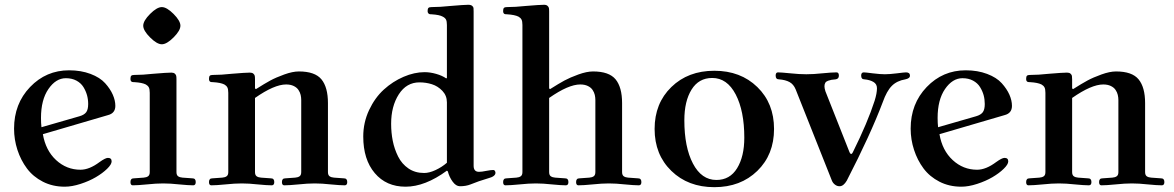

<svg xmlns="http://www.w3.org/2000/svg" viewBox="-20 -773 4935 807"><path d="M39.1 -232.4Q39.1 -336.9 106.4 -407.2Q173.8 -477.5 270.5 -477.5Q320.3 -477.5 360.4 -462.4Q400.4 -447.3 421.9 -423.3Q443.4 -399.4 454.1 -375Q464.8 -350.6 464.8 -328.1Q464.8 -296.9 433.6 -289.1L160.2 -209Q171.9 -140.6 215.8 -100.1Q259.8 -59.6 318.4 -59.6Q355.5 -59.6 398.4 -91.8Q422.9 -109.4 433.6 -109.4Q449.2 -109.4 449.2 -94.7Q449.2 -82 430.2 -63.5Q411.1 -44.9 382.8 -28.3Q354.5 -11.7 318.4 0Q282.2 11.7 252 11.7Q201.2 11.7 160.2 -9.3Q119.1 -30.3 93.3 -64.9Q67.4 -99.6 53.2 -143.1Q39.1 -186.5 39.1 -232.4ZM152.3 -277.3Q152.3 -254.9 154.3 -238.3L313.5 -284.2Q334 -290 342.3 -301.3Q350.6 -312.5 350.6 -335.9Q350.6 -355.5 345.7 -373Q340.8 -390.6 330.6 -407.2Q320.3 -423.8 301.3 -434.1Q282.2 -444.3 256.8 -444.3Q214.8 -444.3 183.6 -398.9Q152.3 -353.5 152.3 -277.3Z M610.8 -615.7Q582 -644.5 582 -665Q582 -685.5 610.8 -714.4Q639.6 -743.2 660.2 -743.2Q680.7 -743.2 709.5 -714.4Q738.3 -685.5 738.3 -665Q738.3 -644.5 709.5 -615.7Q680.7 -586.9 660.2 -586.9Q639.6 -586.9 610.8 -615.7ZM528.3 -7.8Q528.3 -23.4 542 -23.4L584 -26.4Q595.7 -27.3 602.5 -32.2Q609.4 -37.1 609.4 -49.8V-382.8Q609.4 -398.4 605.5 -405.8Q601.6 -413.1 592.8 -418Q577.1 -425.8 544.9 -427.7Q538.1 -427.7 535.2 -428.7Q532.2 -429.7 530.3 -432.6Q528.3 -435.5 528.3 -441.4Q528.3 -451.2 531.7 -454.6Q535.2 -458 543.9 -458Q579.1 -458 624 -462.9Q682.6 -467.8 700.2 -467.8Q710 -467.8 714.8 -463.4Q719.7 -459 720.7 -454.1Q721.7 -449.2 721.7 -439.5V-49.8Q721.7 -37.1 728.5 -32.2Q735.4 -27.3 747.1 -26.4L789.1 -23.4Q802.7 -23.4 802.7 -7.8Q802.7 5.9 792 5.9Q772.5 5.9 732.4 2Q696.3 -2 666 -2Q635.7 -2 598.6 2Q558.6 5.9 538.1 5.9Q528.3 5.9 528.3 -7.8Z M858.4 -7.8Q858.4 -23.4 872.1 -23.4L914.1 -26.4Q925.8 -27.3 932.6 -32.2Q939.5 -37.1 939.5 -49.8V-382.8Q939.5 -398.4 935.5 -405.8Q931.6 -413.1 922.9 -418Q907.2 -425.8 875 -427.7Q868.2 -427.7 865.2 -428.7Q862.3 -429.7 860.4 -432.6Q858.4 -435.5 858.4 -441.4Q858.4 -451.2 861.8 -454.6Q865.2 -458 874 -458Q909.2 -458 954.1 -462.9Q1012.7 -467.8 1030.3 -467.8Q1040 -467.8 1044.9 -463.4Q1049.8 -459 1050.8 -454.1Q1051.8 -449.2 1051.8 -439.5V-401.4L1055.7 -398.4Q1092.8 -421.9 1116.2 -434.6Q1139.6 -447.3 1174.8 -460Q1210 -472.7 1236.3 -472.7Q1303.7 -472.7 1331.1 -439.5Q1358.4 -406.2 1358.4 -339.8V-49.8Q1358.4 -37.1 1365.2 -32.2Q1372.1 -27.3 1383.8 -26.4L1425.8 -23.4Q1439.5 -23.4 1439.5 -7.8Q1439.5 5.9 1428.7 5.9Q1409.2 5.9 1369.1 2Q1333 -2 1302.7 -2Q1272.5 -2 1235.4 2Q1195.3 5.9 1174.8 5.9Q1165 5.9 1165 -7.8Q1165 -23.4 1178.7 -23.4L1220.7 -26.4Q1232.4 -27.3 1239.3 -32.2Q1246.1 -37.1 1246.1 -49.8V-352.5Q1246.1 -363.3 1243.7 -374Q1241.2 -384.8 1234.4 -395Q1227.5 -405.3 1214.4 -411.6Q1201.2 -418 1182.6 -418Q1132.8 -418 1051.8 -361.3V-49.8Q1051.8 -37.1 1058.6 -32.2Q1065.4 -27.3 1077.1 -26.4L1119.1 -23.4Q1132.8 -23.4 1132.8 -7.8Q1132.8 5.9 1122.1 5.9Q1102.5 5.9 1062.5 2Q1026.4 -2 996.1 -2Q965.8 -2 928.7 2Q888.7 5.9 868.2 5.9Q858.4 5.9 858.4 -7.8Z M1506.8 -199.2Q1506.8 -257.8 1531.2 -310.1Q1555.7 -362.3 1593.3 -396.5Q1630.9 -430.7 1676.3 -450.2Q1721.7 -469.7 1764.6 -469.7Q1788.1 -469.7 1813.5 -462.4Q1838.9 -455.1 1855.5 -443.4L1858.4 -445.3V-668Q1858.4 -683.6 1854.5 -690.9Q1850.6 -698.2 1840.8 -703.1Q1827.1 -710.9 1793.9 -712.9Q1787.1 -712.9 1784.7 -713.9Q1782.2 -714.8 1779.8 -717.8Q1777.3 -720.7 1777.3 -726.6Q1777.3 -736.3 1780.8 -739.7Q1784.2 -743.2 1793.9 -743.2Q1829.1 -743.2 1874 -748Q1931.6 -752.9 1948.2 -752.9Q1959 -752.9 1964.4 -748.5Q1969.7 -744.1 1970.2 -739.3Q1970.7 -734.4 1970.7 -724.6V-76.2Q1970.7 -50.8 1993.2 -50.8Q2004.9 -50.8 2023.4 -54.7Q2043.9 -58.6 2053.7 -58.6Q2057.6 -58.6 2060.1 -54.7Q2062.5 -50.8 2062.5 -46.9Q2062.5 -31.2 2031.2 -23.4Q1991.2 -11.7 1958 2Q1938.5 9.8 1913.1 9.8Q1896.5 9.8 1882.3 -9.8Q1868.2 -29.3 1862.3 -52.7L1858.4 -55.7Q1766.6 11.7 1684.6 11.7Q1603.5 11.7 1555.2 -45.4Q1506.8 -102.5 1506.8 -199.2ZM1624 -252.9Q1624 -214.8 1630.9 -180.7Q1637.7 -146.5 1653.3 -115.2Q1668.9 -84 1696.8 -64.9Q1724.6 -45.9 1762.7 -45.9Q1784.2 -45.9 1810.5 -58.1Q1836.9 -70.3 1858.4 -88.9V-342.8Q1858.4 -371.1 1839.4 -391.1Q1820.3 -411.1 1795.4 -418.9Q1770.5 -426.8 1743.2 -426.8Q1688.5 -426.8 1656.2 -376.5Q1624 -326.2 1624 -252.9Z M2094.7 -7.8Q2094.7 -23.4 2108.4 -23.4L2150.4 -26.4Q2162.1 -27.3 2168.9 -32.2Q2175.8 -37.1 2175.8 -49.8V-668Q2175.8 -683.6 2171.9 -690.9Q2168 -698.2 2159.2 -703.1Q2143.6 -710.9 2111.3 -712.9Q2104.5 -712.9 2101.6 -713.9Q2098.6 -714.8 2096.7 -717.8Q2094.7 -720.7 2094.7 -726.6Q2094.7 -736.3 2098.1 -739.7Q2101.6 -743.2 2110.4 -743.2Q2145.5 -743.2 2190.4 -748Q2249 -752.9 2266.6 -752.9Q2276.4 -752.9 2281.2 -748.5Q2286.1 -744.1 2287.1 -739.3Q2288.1 -734.4 2288.1 -724.6V-401.4L2292 -398.4Q2329.1 -421.9 2352.5 -434.6Q2376 -447.3 2411.1 -460Q2446.3 -472.7 2472.7 -472.7Q2540 -472.7 2567.4 -439.5Q2594.7 -406.2 2594.7 -339.8V-49.8Q2594.7 -37.1 2601.6 -32.2Q2608.4 -27.3 2620.1 -26.4L2662.1 -23.4Q2675.8 -23.4 2675.8 -7.8Q2675.8 5.9 2665 5.9Q2645.5 5.9 2605.5 2Q2569.3 -2 2539.1 -2Q2508.8 -2 2471.7 2Q2431.6 5.9 2411.1 5.9Q2401.4 5.9 2401.4 -7.8Q2401.4 -23.4 2415 -23.4L2457 -26.4Q2468.8 -27.3 2475.6 -32.2Q2482.4 -37.1 2482.4 -49.8V-352.5Q2482.4 -363.3 2480 -374Q2477.5 -384.8 2470.7 -395Q2463.9 -405.3 2450.7 -411.6Q2437.5 -418 2418.9 -418Q2369.1 -418 2288.1 -361.3V-49.8Q2288.1 -37.1 2294.9 -32.2Q2301.8 -27.3 2313.5 -26.4L2355.5 -23.4Q2369.1 -23.4 2369.1 -7.8Q2369.1 5.9 2358.4 5.9Q2338.9 5.9 2298.8 2Q2262.7 -2 2232.4 -2Q2202.1 -2 2165 2Q2125 5.9 2104.5 5.9Q2094.7 5.9 2094.7 -7.8Z M2801.8 -54.7Q2731.4 -123 2731.4 -231Q2731.4 -338.9 2801.8 -407.2Q2872.1 -475.6 2982.4 -475.6Q3092.8 -475.6 3163.1 -407.2Q3233.4 -338.9 3233.4 -231Q3233.4 -123 3163.1 -54.7Q3092.8 13.7 2982.4 13.7Q2872.1 13.7 2801.8 -54.7ZM2856.4 -267.6Q2856.4 -154.3 2892.6 -85.4Q2928.7 -16.6 2991.2 -16.6Q3047.9 -16.6 3078.1 -65.9Q3108.4 -115.2 3108.4 -194.3Q3108.4 -306.6 3072.3 -376Q3036.1 -445.3 2973.6 -445.3Q2917 -445.3 2886.7 -396.5Q2856.4 -347.7 2856.4 -267.6Z M3240.2 -455.1Q3240.2 -468.8 3250 -468.8Q3261.7 -468.8 3302.7 -464.8Q3338.9 -460.9 3369.1 -460.9Q3399.4 -460.9 3435.5 -464.8Q3476.6 -468.8 3496.1 -468.8Q3505.9 -468.8 3505.9 -455.1Q3505.9 -441.4 3492.2 -439.5Q3480.5 -438.5 3474.6 -437.5Q3468.8 -436.5 3460.4 -433.6Q3452.1 -430.7 3448.7 -424.8Q3445.3 -418.9 3445.3 -410.2Q3445.3 -402.3 3449.2 -389.6L3550.8 -132.8Q3553.7 -126 3557.6 -126Q3561.5 -126 3564.5 -132.8Q3627 -258.8 3656.2 -349.6Q3666 -380.9 3666 -402.3Q3666 -419.9 3650.9 -428.7Q3635.7 -437.5 3613.3 -439.5Q3599.6 -439.5 3599.6 -455.1Q3599.6 -468.8 3610.4 -468.8Q3617.2 -468.8 3648.4 -464.8Q3679.7 -460.9 3699.2 -460.9Q3718.8 -460.9 3750 -464.8Q3781.2 -468.8 3788.1 -468.8Q3804.7 -468.8 3804.7 -455.1Q3804.7 -443.4 3785.2 -439.5Q3750 -433.6 3728.5 -412.1Q3707 -390.6 3690.4 -343.8Q3638.7 -207 3539.1 -13.7Q3525.4 9.8 3508.8 9.8Q3498 9.8 3489.3 2.9Q3480.5 -3.9 3476.6 -13.7L3324.2 -397.5Q3315.4 -418.9 3298.3 -428.2Q3281.2 -437.5 3253.9 -439.5Q3240.2 -439.5 3240.2 -455.1Z M3807.6 -232.4Q3807.6 -336.9 3875 -407.2Q3942.4 -477.5 4039.1 -477.5Q4088.9 -477.5 4128.9 -462.4Q4168.9 -447.3 4190.4 -423.3Q4211.9 -399.4 4222.7 -375Q4233.4 -350.6 4233.4 -328.1Q4233.4 -296.9 4202.1 -289.1L3928.7 -209Q3940.4 -140.6 3984.4 -100.1Q4028.3 -59.6 4086.9 -59.6Q4124 -59.6 4167 -91.8Q4191.4 -109.4 4202.1 -109.4Q4217.8 -109.4 4217.8 -94.7Q4217.8 -82 4198.7 -63.5Q4179.7 -44.9 4151.4 -28.3Q4123 -11.7 4086.9 0Q4050.8 11.7 4020.5 11.7Q3969.7 11.7 3928.7 -9.3Q3887.7 -30.3 3861.8 -64.9Q3835.9 -99.6 3821.8 -143.1Q3807.6 -186.5 3807.6 -232.4ZM3920.9 -277.3Q3920.9 -254.9 3922.9 -238.3L4082 -284.2Q4102.5 -290 4110.8 -301.3Q4119.1 -312.5 4119.1 -335.9Q4119.1 -355.5 4114.3 -373Q4109.4 -390.6 4099.1 -407.2Q4088.9 -423.8 4069.8 -434.1Q4050.8 -444.3 4025.4 -444.3Q3983.4 -444.3 3952.1 -398.9Q3920.9 -353.5 3920.9 -277.3Z M4293 -7.8Q4293 -23.4 4306.6 -23.4L4348.6 -26.4Q4360.4 -27.3 4367.2 -32.2Q4374 -37.1 4374 -49.8V-382.8Q4374 -398.4 4370.1 -405.8Q4366.2 -413.1 4357.4 -418Q4341.8 -425.8 4309.6 -427.7Q4302.7 -427.7 4299.8 -428.7Q4296.9 -429.7 4294.9 -432.6Q4293 -435.5 4293 -441.4Q4293 -451.2 4296.4 -454.6Q4299.8 -458 4308.6 -458Q4343.8 -458 4388.7 -462.9Q4447.3 -467.8 4464.8 -467.8Q4474.6 -467.8 4479.5 -463.4Q4484.4 -459 4485.4 -454.1Q4486.3 -449.2 4486.3 -439.5V-401.4L4490.2 -398.4Q4527.3 -421.9 4550.8 -434.6Q4574.2 -447.3 4609.4 -460Q4644.5 -472.7 4670.9 -472.7Q4738.3 -472.7 4765.6 -439.5Q4793 -406.2 4793 -339.8V-49.8Q4793 -37.1 4799.8 -32.2Q4806.6 -27.3 4818.4 -26.4L4860.4 -23.4Q4874 -23.4 4874 -7.8Q4874 5.9 4863.3 5.9Q4843.8 5.9 4803.7 2Q4767.6 -2 4737.3 -2Q4707 -2 4669.9 2Q4629.9 5.9 4609.4 5.9Q4599.6 5.9 4599.6 -7.8Q4599.6 -23.4 4613.3 -23.4L4655.3 -26.4Q4667 -27.3 4673.8 -32.2Q4680.7 -37.1 4680.7 -49.8V-352.5Q4680.7 -363.3 4678.2 -374Q4675.8 -384.8 4668.9 -395Q4662.1 -405.3 4648.9 -411.6Q4635.7 -418 4617.2 -418Q4567.4 -418 4486.3 -361.3V-49.8Q4486.3 -37.1 4493.2 -32.2Q4500 -27.3 4511.7 -26.4L4553.7 -23.4Q4567.4 -23.4 4567.4 -7.8Q4567.4 5.9 4556.6 5.9Q4537.1 5.9 4497.1 2Q4460.9 -2 4430.7 -2Q4400.4 -2 4363.3 2Q4323.2 5.9 4302.7 5.9Q4293 5.9 4293 -7.8Z"/></svg>

Font: Monomakh Unicode TT
Style: Medium
Weight: 500
Designer: Alexey Kryukov, Aleksandr Andreev
Version: Version 1.1